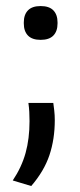

<svg xmlns="http://www.w3.org/2000/svg" viewBox="-20 -478 265 634"><path d="M156 -138Q157.3 -128.5 159.1 -113.4Q160.9 -98.3 160.9 -81.1Q160.9 -18.6 143.3 34.2Q125.6 87 83.1 136.3L22.1 117.9Q51.4 74.2 64.5 27Q77.5 -20.1 77.5 -77.9Q77.5 -93.9 76.7 -108.5Q75.9 -123 73.8 -138ZM114.2 -346.4Q86.1 -346.4 72.4 -360.6Q58.6 -374.8 58.6 -400.5V-404Q58.6 -429.6 72.4 -443.8Q86.1 -458 114.2 -458Q142.5 -458 156.2 -443.8Q170 -429.6 170 -404V-400.5Q170 -374.8 156.2 -360.6Q142.5 -346.4 114.2 -346.4Z"/></svg>

Font: Anek Gurmukhi Medium SemiExpanded
Style: Regular
Weight: 500
Width: 6
Version: Version 1.003